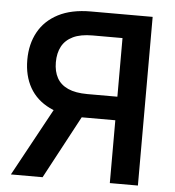

<svg xmlns="http://www.w3.org/2000/svg" viewBox="-52 -777 754 825"><g transform="rotate(5 325.0 -364.0)"><path d="M573.2 0H452.1V-625.5H323.2Q271.5 -625.5 239 -609.9Q206.5 -594.2 191.2 -565.7Q175.8 -537.1 175.8 -497.1Q175.8 -457.5 191.2 -429.7Q206.5 -401.9 239 -387.2Q271.5 -372.6 322.3 -372.6H503.4V-271H308.6Q224.1 -271 167.2 -298.8Q110.4 -326.7 81.5 -377.4Q52.7 -428.2 52.7 -497.1Q52.7 -564.9 81.3 -616.9Q109.9 -668.9 166.5 -698.2Q223.1 -727.5 307.1 -727.5H573.2ZM162.1 0H25.4L205.1 -329.6H338.4Z"/></g></svg>

Font: Inter Cardless
Style: Medium
Weight: 500
Designer: Rasmus Andersson
Foundry: rsms
Version: Version 4.001;git-9221beed3